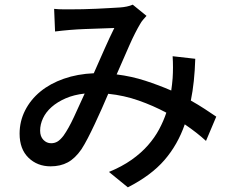

<svg xmlns="http://www.w3.org/2000/svg" viewBox="-20 -746 996 823"><path d="M252 -164Q274 -195 297 -244.5Q320 -294 343 -345Q297 -340 261.5 -324.5Q226 -309 201.5 -287.5Q177 -266 164.5 -239.5Q152 -213 152 -186Q152 -161 166 -146.5Q180 -132 199 -132Q214 -132 226 -139Q238 -146 252 -164ZM863 -142Q825 -177 772 -213Q742 -126 685 -60Q628 6 528 57L447 -9Q503 -32 544 -61Q585 -90 614 -123Q643 -156 662 -191.5Q681 -227 693 -263Q637 -293 574.5 -315Q512 -337 444 -344Q431 -313 416 -279.5Q401 -246 386 -214Q371 -182 356.5 -154Q342 -126 329 -106Q302 -67 270.5 -50Q239 -33 197 -33Q140 -33 102 -70Q64 -107 64 -173Q64 -226 87.5 -272.5Q111 -319 153 -353.5Q195 -388 253.5 -408.5Q312 -429 382 -432Q405 -484 428 -536Q451 -588 470 -626Q407 -624 343 -621.5Q279 -619 216 -611L212 -708Q231 -706 251.5 -706Q272 -706 287 -706Q306 -706 335 -706.5Q364 -707 394 -708.5Q424 -710 451 -711.5Q478 -713 494 -714Q509 -715 523.5 -718Q538 -721 549 -726L608 -678Q600 -669 593 -661Q586 -653 580 -642Q571 -627 559 -603.5Q547 -580 534.5 -551.5Q522 -523 508 -491Q494 -459 480 -427Q544 -419 602.5 -400Q661 -381 714 -358Q718 -385 720 -411Q723 -457 720 -505L817 -494Q814 -393 798 -315Q830 -297 857.5 -279Q885 -261 907 -246Z"/></svg>

Font: Kinto Sans Med
Style: Regular
Weight: 500
Designer: Authors: Ryoko NISHIZUKA  (kana & ideographs); Paul D. Hunt (Latin, Greek & Cyrillic); Wenlong ZHANG  (bopomofo); Sandol
Foundry: Adobe Systems Incorporated, ookami Inc.
Version: Version 0.001